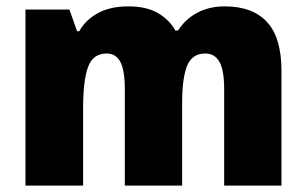

<svg xmlns="http://www.w3.org/2000/svg" viewBox="-20 -583 963 603"><path d="M686 -563Q773 -563 818.5 -514Q864 -465 864 -360V0H684V-303Q684 -363 669 -389Q654 -415 625 -415Q583 -415 567.5 -376Q552 -337 552 -260V0H372V-303Q372 -362 358 -388.5Q344 -415 315 -415Q272 -415 256.5 -372.5Q241 -330 241 -244V0H60V-553H198L222 -485H229Q248 -520 287 -541.5Q326 -563 383 -563Q439 -563 475 -542.5Q511 -522 531 -487H539Q562 -523 599.5 -543Q637 -563 686 -563Z"/></svg>

Font: Noto Sans Khmer UI SemiCondensed Black
Style: Regular
Weight: 900
Width: 4
Designer: Danh Hong and the Monotype Design Team
Foundry: Monotype Imaging Inc.
Version: Version 2.002; ttfautohint (v1.8.4.7-5d5b)